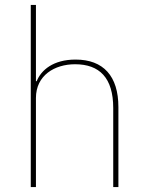

<svg xmlns="http://www.w3.org/2000/svg" viewBox="-20 -760 596 780"><path d="M105 0H126V-362C126 -454 202 -499 285 -499C384 -499 440 -444 440 -321V0H461V-325C461 -451 400 -518 287 -518C196 -518 147 -475 129 -430H126V-740H105Z"/></svg>

Font: IBM Plex Thai Thin
Style: Regular
Weight: 100
Designer: Mike Abbink, Paul van der Laan, Pieter van Rosmalen, Ben Mitchell, Mark Frömberg
Foundry: Bold Monday
Version: Version 1.0